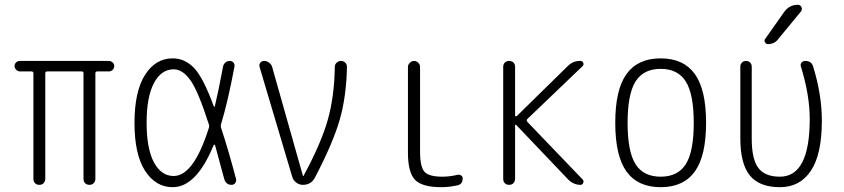

<svg xmlns="http://www.w3.org/2000/svg" viewBox="-20 -775 3540 805"><path d="M63.5 -475.6Q54.7 -475.6 47.9 -482.4Q41 -489.3 41 -498Q41 -506.8 47.4 -513.2Q53.7 -519.5 63.5 -519.5H436.5Q445.3 -519.5 452.1 -513.2Q459 -506.8 459 -498Q459 -489.3 452.6 -482.4Q446.3 -475.6 436.5 -475.6H388.7Q379.9 -475.6 379.9 -467.8V-25.4Q379.9 -14.6 373 -7.3Q366.2 0 355 0Q343.8 0 336.9 -6.8Q330.1 -13.7 330.1 -25.4V-467.8Q330.1 -475.6 322.3 -475.6H178.7Q169.9 -475.6 169.9 -467.8V-25.4Q169.9 -14.6 163.1 -7.3Q156.2 0 145 0Q133.8 0 127 -6.8Q120.1 -13.7 120.1 -25.4V-467.8Q120.1 -475.6 111.3 -475.6Z M708 -484.4Q656.2 -484.4 625.5 -426.8Q594.7 -369.1 594.7 -260.3Q594.7 -151.4 625.5 -94.2Q656.2 -37.1 708 -37.1Q792 -37.1 855.5 -238.3Q858.4 -246.1 855.5 -253.9Q811.5 -391.6 778.8 -438Q746.1 -484.4 708 -484.4ZM704.1 9.8Q632.8 9.8 588.4 -58.6Q543.9 -127 543.9 -259.8Q543.9 -391.6 587.9 -460.9Q631.8 -530.3 704.1 -530.3Q754.9 -530.3 793.5 -490.2Q832 -450.2 876 -330.1Q878.9 -324.2 880.9 -330.1Q896.5 -395.5 915 -495.1Q917 -505.9 924.8 -512.7Q932.6 -519.5 942.9 -519.5Q953.1 -519.5 959 -512.2Q964.8 -504.9 962.9 -495.1Q935.5 -348.6 907.2 -255.9Q904.3 -247.1 907.2 -238.3Q939.5 -139.6 969.7 -24.4Q971.7 -15.6 966.3 -7.8Q960.9 0 951.2 0Q926.8 0 919.9 -25.4Q891.6 -131.8 881.8 -166Q880.9 -168 878.9 -168.5Q877 -168.9 876 -167Q803.7 9.8 704.1 9.8Z M1205.1 -34.2 1068.4 -494.1Q1065.4 -503.9 1071.3 -511.7Q1077.1 -519.5 1086.9 -519.5Q1098.6 -519.5 1108.4 -512.2Q1118.2 -504.9 1121.1 -494.1L1250 -38.1Q1250 -37.1 1251 -37.1Q1252.9 -37.1 1252.9 -38.1Q1326.2 -173.8 1354 -271.5Q1381.8 -369.1 1383.8 -495.1Q1383.8 -504.9 1391.6 -512.2Q1399.4 -519.5 1409.7 -519.5Q1419.9 -519.5 1427.2 -512.7Q1434.6 -505.9 1434.6 -495.1Q1432.6 -371.1 1404.3 -272.9Q1376 -174.8 1300.8 -31.2Q1285.2 0 1250 0Q1234.4 0 1221.7 -9.8Q1209 -19.5 1205.1 -34.2Z M1830.1 9.8Q1750 9.8 1720.2 -21Q1690.4 -51.8 1690.4 -134.8V-494.1Q1690.4 -503.9 1698.2 -511.7Q1706.1 -519.5 1715.8 -519.5Q1725.6 -519.5 1733.4 -512.2Q1741.2 -504.9 1741.2 -494.1V-139.6Q1741.2 -75.2 1759.8 -54.7Q1778.3 -34.2 1835 -34.2Q1864.3 -34.2 1898.4 -42Q1906.2 -43.9 1913.1 -39.6Q1919.9 -35.2 1919.9 -27.3Q1919.9 -2.9 1898.4 2Q1863.3 9.8 1830.1 9.8Z M2089.8 -25.4V-495.1Q2089.8 -505.9 2096.7 -512.7Q2103.5 -519.5 2114.7 -519.5Q2126 -519.5 2132.8 -512.7Q2139.6 -505.9 2139.6 -495.1V-291Q2139.6 -289.1 2141.6 -287.6Q2143.6 -286.1 2146.5 -288.1L2360.4 -498Q2382.8 -520.5 2414.1 -519.5Q2421.9 -519.5 2425.3 -511.7Q2428.7 -503.9 2422.9 -498L2191.4 -276.4Q2185.5 -270.5 2191.4 -263.7L2422.9 -22.5Q2428.7 -16.6 2425.3 -8.3Q2421.9 0 2414.1 0Q2383.8 0 2361.3 -23.4L2144.5 -251Q2143.6 -252.9 2141.6 -252Q2139.6 -251 2139.6 -249V-25.4Q2139.6 -14.6 2132.8 -7.3Q2126 0 2114.7 0Q2103.5 0 2096.7 -6.8Q2089.8 -13.7 2089.8 -25.4Z M2855.5 -433.1Q2822.3 -486.3 2750 -486.3Q2677.7 -486.3 2644.5 -433.1Q2611.3 -379.9 2611.3 -259.8Q2611.3 -139.6 2644.5 -86.9Q2677.7 -34.2 2750 -34.2Q2822.3 -34.2 2855.5 -86.9Q2888.7 -139.6 2888.7 -259.8Q2888.7 -379.9 2855.5 -433.1ZM2893.1 -55.7Q2845.7 9.8 2750 9.8Q2654.3 9.8 2606.9 -55.7Q2559.6 -121.1 2559.6 -260.3Q2559.6 -399.4 2606.9 -464.8Q2654.3 -530.3 2750 -530.3Q2845.7 -530.3 2893.1 -464.8Q2940.4 -399.4 2940.4 -260.3Q2940.4 -121.1 2893.1 -55.7Z M3250 9.8Q3164.1 9.8 3124 -39.1Q3084 -87.9 3084 -195.3V-496.1Q3084 -505.9 3090.8 -512.7Q3097.7 -519.5 3107.9 -519.5Q3118.2 -519.5 3125 -512.7Q3131.8 -505.9 3131.8 -496.1V-193.4Q3131.8 -108.4 3159.2 -71.3Q3186.5 -34.2 3250 -34.2Q3375 -34.2 3375 -276.4Q3375 -376 3337.9 -496.1Q3335 -504.9 3340.3 -512.2Q3345.7 -519.5 3356.4 -519.5Q3382.8 -519.5 3389.6 -495.1Q3425.8 -377 3425.8 -269.5Q3425.8 -127.9 3379.9 -59.1Q3334 9.8 3250 9.8ZM3267.6 -724.6Q3289.1 -754.9 3325.2 -754.9Q3335.9 -754.9 3340.3 -745.1Q3344.7 -735.4 3337.9 -726.6L3242.2 -610.4Q3227.5 -590.8 3200.2 -589.8Q3192.4 -589.8 3187.5 -597.7Q3182.6 -605.5 3188.5 -612.3Z"/></svg>

Font: Rounded-X Mgen+ 2m light
Style: Regular
Weight: 200
Designer: [Source Han Sans]
Ryoko NISHIZUKA  (kana & ideographs); Paul D. Hunt (Latin, Greek & Cyrillic); Wenlong ZHANG  (bopomofo
Version: Version 1.059.20150602